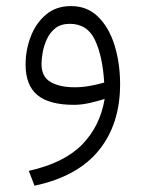

<svg xmlns="http://www.w3.org/2000/svg" viewBox="-20 -338 470 619"><path d="M317.4 -19Q297.9 -12.7 270.3 -6.3Q242.7 0 218.8 0Q138.2 0 100.3 -31.7Q62.5 -63.5 62.5 -129.9Q62.5 -176.3 78.9 -219.5Q95.2 -262.7 127.7 -290.5Q160.2 -318.4 209 -318.4Q261.7 -318.4 296.9 -283.4Q332 -248.5 349.6 -191.2Q367.2 -133.8 367.2 -66.4Q367.2 62 298.8 146.5Q230.5 231 91.3 260.7L72.8 212.9Q186.5 187.5 244.6 128.2Q302.7 68.8 317.4 -19ZM315.9 -71.8Q311 -155.8 286.4 -208.5Q261.7 -261.2 205.1 -261.2Q176.8 -261.2 158.9 -247.3Q141.1 -233.4 131.3 -212.2Q121.6 -190.9 117.7 -169.4Q113.8 -147.9 113.8 -132.3Q113.8 -90.3 143.3 -73.5Q172.9 -56.6 221.2 -56.6Q244.1 -56.6 269 -61Q293.9 -65.4 315.9 -71.8Z"/></svg>

Font: Vazir Thin FD
Style: Thin-FD
Weight: 100
Designer: Saber Rastikerdar
Foundry: Saber Rastikerdar
Version: Version 30.0.0